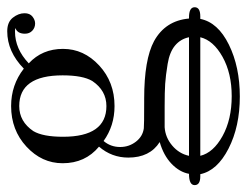

<svg xmlns="http://www.w3.org/2000/svg" viewBox="-100 -396 699 544"><g transform="rotate(-90 250.0 -123.5)"><path d="M30 62Q35 35 58.5 12.5Q82 -10 120 -21Q76 -49 76 -110Q76 -157 107 -193Q60 -232 60 -296Q60 -355 107 -398.5Q154 -442 222 -442Q282 -442 328 -406Q376 -453 434 -453Q460 -453 472.5 -437Q485 -421 485 -404Q485 -389 475.5 -381.5Q466 -374 456 -374Q444 -374 435.5 -382Q427 -390 427 -403Q427 -424 443 -430Q440 -431 433 -431Q384 -431 343 -392Q384 -354 384 -295Q384 -236 337 -192.5Q290 -149 222 -149Q166 -149 123 -180Q106 -160 106 -133Q106 -108 121 -88.5Q136 -69 159 -66Q166 -65 234 -65H243Q354 -65 406 -37Q464 -5 470 62H473Q502 62 502 78Q502 94 476 94H469Q459 144 396 175Q333 206 249 206Q164 206 101.5 174Q39 142 29 94H23Q-2 94 -2 78Q-2 62 30 62ZM81 62H417Q412 38 393.5 22.5Q375 7 341.5 1.5Q308 -4 285 -5.5Q262 -7 221 -7H162Q133 -5 110 14.5Q87 34 81 62ZM81 94Q90 131 137 157Q184 183 250 183Q315 183 361.5 157Q408 131 417 94ZM135 -295Q135 -172 222 -172Q266 -172 293 -212Q309 -239 309 -296Q309 -419 222 -419Q178 -419 151 -379Q135 -352 135 -295Z"/></g></svg>

Font: CMU Serif
Style: Roman
Weight: 500
Version: Version 0.7.0